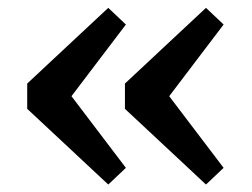

<svg xmlns="http://www.w3.org/2000/svg" viewBox="-20 -512 658 501"><path d="M308.5 -74 262.5 -30.5 51 -228V-294L262.5 -491.5L308.5 -448L166.5 -261ZM563.5 -74 517.5 -30.5 306 -228V-294L517.5 -491.5L563.5 -448L421.5 -261Z"/></svg>

Font: Newsreader 6pt
Style: Regular
Weight: 400
Designer: Hugues Gentile
Foundry: Production Type
Version: Version 1.003; ttfautohint (v1.8.3)